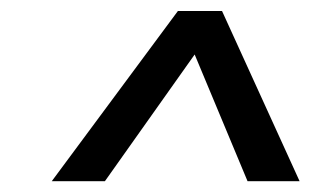

<svg xmlns="http://www.w3.org/2000/svg" viewBox="-20 -860 574 353"><path d="M530.8 -526.9H435.1L337.9 -759.8L172.9 -526.9H75.2L307.1 -839.8H388.2Z"/></svg>

Font: FiraSans-Italic
Style: Italic
Weight: 400
Italic angle: -8°
Designer: Carrois Corporate & Edenspiekermann AG
Foundry: Carrois Corporate GbR & Edenspiekermann AG
Version: Version 3.106;PS 003.106;hotconv 1.0.70;makeotf.lib2.5.58329